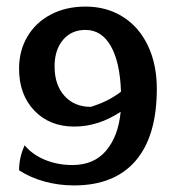

<svg xmlns="http://www.w3.org/2000/svg" viewBox="-20 -553 535 584"><path d="M38 -35Q38 -74 55 -111Q78 -83 116.5 -67Q155 -51 200 -51Q266 -51 303 -95Q340 -139 347 -213Q279 -168 206 -168Q131 -168 84.5 -216.5Q38 -265 38 -344Q38 -399 63.5 -442Q89 -485 135 -509Q181 -533 240 -533Q304 -533 353.5 -502Q403 -471 430 -414Q457 -357 457 -283Q457 -139 392.5 -64Q328 11 205 11Q158 11 115 -1Q72 -13 38 -35ZM348 -274Q345 -364 317 -413Q289 -462 240 -462Q197 -462 171.5 -431.5Q146 -401 146 -351Q146 -295 176 -261.5Q206 -228 256 -228Q309 -244 348 -274Z"/></svg>

Font: Mirza Medium
Style: Regular
Weight: 500
Designer: Arabic design by Kourosh Beigpour, Latin design by Eduardo Tunni, engineering by Lasse Fister
Version: Version 1.0010g